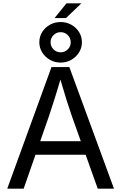

<svg xmlns="http://www.w3.org/2000/svg" viewBox="-20 -1129 726 1149"><path d="M23.4 0 288.1 -727.5H395L662.1 0H564.9L410.6 -432.6Q396.5 -472.7 377.7 -532.2Q358.9 -591.8 332 -684.1H350.6Q323.7 -590.8 304.4 -530.5Q285.2 -470.2 272.5 -432.6L121.6 0ZM157.2 -203.1V-284.2H528.8V-203.1ZM306.6 -1021 377.9 -1108.9H466.8L375 -1021ZM342.8 -754.4Q307.6 -754.4 278.8 -771Q250 -787.6 232.7 -815.2Q215.3 -842.8 215.3 -876Q215.3 -910.2 232.7 -937.5Q250 -964.8 278.8 -981Q307.6 -997.1 342.8 -997.1Q377.9 -997.1 406.7 -981Q435.5 -964.8 452.9 -937.5Q470.2 -910.2 470.2 -876Q470.2 -842.8 452.9 -815.2Q435.5 -787.6 406.7 -771Q377.9 -754.4 342.8 -754.4ZM342.8 -815.9Q368.2 -815.9 385.7 -833.5Q403.3 -851.1 403.3 -876Q403.3 -901.4 385.7 -918.9Q368.2 -936.5 342.8 -936.5Q317.9 -936.5 300.3 -918.9Q282.7 -901.4 282.7 -876Q282.7 -851.1 300.3 -833.5Q317.9 -815.9 342.8 -815.9Z"/></svg>

Font: Inter 16pt
Style: Regular
Weight: 400
Version: Version 4.001;git-66647c0bb